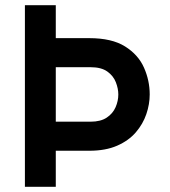

<svg xmlns="http://www.w3.org/2000/svg" viewBox="-20 -720 656 740"><path d="M76 0V-700H195V-573H324Q411 -573 462 -541Q513 -509 535 -459.2Q557 -409.5 557 -356Q557 -318.5 544 -280.2Q531 -242 503.5 -210Q476 -178 431.5 -158.5Q387 -139 324 -139H195V0ZM195 -251H329Q368 -251 391.5 -266.8Q415 -282.5 425.5 -306.8Q436 -331 436 -356Q436 -378.5 426.5 -403Q417 -427.5 393.8 -444.2Q370.5 -461 329 -461H195Z"/></svg>

Font: Overpass Mono Light
Style: Regular
Weight: 300
Monospace: yes
Designer: Delve Withrington, Dave Bailey
Foundry: Delve Fonts LLC
Version: Version 4.000